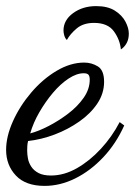

<svg xmlns="http://www.w3.org/2000/svg" viewBox="-35 -565 442 629"><path d="M111 44Q49 44 17 10Q-15 -24 -15 -74Q-15 -118 7.5 -168Q30 -218 67.5 -262Q105 -306 150.5 -333Q196 -360 241 -360Q265 -360 285.5 -347.5Q306 -335 306 -297Q306 -259 284 -226Q262 -193 225 -167Q188 -141 144.5 -124.5Q101 -108 57 -103Q55 -95 54.5 -87.5Q54 -80 54 -72Q54 -60 56.5 -46Q59 -32 67.5 -19Q76 -6 91.5 2Q107 10 132 10Q175 10 217 -14Q259 -38 295.5 -77.5Q332 -117 357 -165L372 -154Q345 -94 303 -49.5Q261 -5 211.5 19.5Q162 44 111 44ZM64 -128Q91 -135 124 -152Q157 -169 188 -192.5Q219 -216 239 -244.5Q259 -273 259 -304Q259 -315 255 -320Q251 -325 239 -325Q216 -325 189.5 -307.5Q163 -290 138.5 -261Q114 -232 94 -197.5Q74 -163 64 -128ZM361 -403Q358 -435 338 -462.5Q318 -490 273 -490Q238 -490 216.5 -472Q195 -454 184 -434Q178 -440 175.5 -449Q173 -458 173 -465Q173 -499 204.5 -522Q236 -545 280 -545Q318 -545 341.5 -530Q365 -515 376 -494Q387 -473 387 -455Q387 -437 380 -424Q373 -411 361 -403Z"/></svg>

Font: Dancing Script Medium
Style: Regular
Weight: 500
Designer: Pablo Impallari
Foundry: Pablo Impallari
Version: Version 2.000